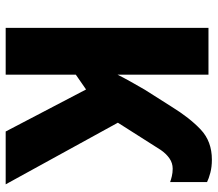

<svg xmlns="http://www.w3.org/2000/svg" viewBox="-65 -701 766 676"><g transform="rotate(90 318.0 -363.0)"><path d="M542 -726Q568 -726 588.5 -720.5Q609 -715 621 -709V-579Q613 -582 600.5 -585Q588 -588 574 -588Q554 -588 537.5 -576.5Q521 -565 508 -546L412 -395L629 0H443L295 -283L243 -247V0H78V-714H243V-394Q254 -416 268 -441Q282 -466 296 -490L355 -583Q395 -648 436.5 -687Q478 -726 542 -726Z"/></g></svg>

Font: Noto Sans SemiCondensed ExtraBold
Style: Regular
Weight: 800
Width: 4
Designer: Monotype Design Team
Foundry: Monotype Imaging Inc.
Version: Version 2.013; ttfautohint (v1.8.4.7-5d5b)